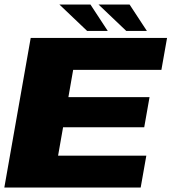

<svg xmlns="http://www.w3.org/2000/svg" viewBox="-32 -846 774 866"><path d="M-12.5 0 106.5 -675H721.5L696 -531H298L276.5 -408H642.5L618.5 -272H252.5L230 -144H628L602.5 0ZM537.5 -706.5 412.5 -825.5H552.5L630.5 -706.5ZM361 -706.5 236 -825.5H376L454 -706.5Z"/></svg>

Font: Anybody ExtraExpanded ExtraBold
Style: Italic
Weight: 800
Width: 8
Italic angle: -10°
Designer: Tyler Finck
Foundry: Etcetera Type Company
Version: Version 1.010; ttfautohint (v1.8.3) -l 8 -r 50 -G 200 -x 14 